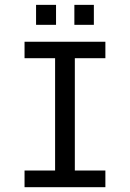

<svg xmlns="http://www.w3.org/2000/svg" viewBox="-20 -778 540 798"><path d="M82 -604.5H418V-536.1H291V-69.3H418V0H82V-69.3H209V-536.1H82ZM129.9 -757.8H212.9V-674.8H129.9ZM289.1 -757.8H370.1V-674.8H289.1Z"/></svg>

Font: BabelStone Mayan Numerals
Style: Regular
Weight: 400
Designer: Andrew West
Foundry: BabelStone
Version: Version 11.000 June 09, 2018